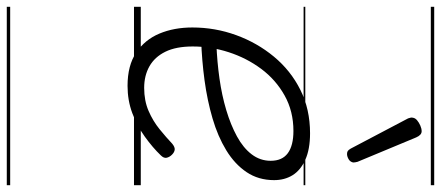

<svg xmlns="http://www.w3.org/2000/svg" viewBox="-387 -538 1300 566"><g transform="rotate(90 263.0 -255.0)"><path d="M233 19Q173 19 135 -6.5Q97 -32 79 -75Q61 -118 61 -172Q61 -239 83.5 -301Q106 -363 147 -412.5Q188 -462 245 -490.5Q302 -519 373 -519Q420 -519 451 -505Q482 -491 496.5 -467.5Q511 -444 511 -413Q511 -367 487.5 -332Q464 -297 423 -272Q382 -247 329 -231.5Q276 -216 217 -208Q158 -200 98 -198L111 -243Q162 -245 211.5 -252Q261 -259 304.5 -272Q348 -285 382 -303.5Q416 -322 435 -347Q454 -372 454 -403Q454 -437 431.5 -453.5Q409 -470 366 -470Q308 -470 261.5 -444Q215 -418 183 -375Q151 -332 134 -279.5Q117 -227 117 -173Q117 -124 132.5 -92.5Q148 -61 175.5 -45.5Q203 -30 239 -30Q277 -30 307 -43Q337 -56 361 -75.5Q385 -95 404 -113Q414 -121 421.5 -120Q429 -119 436 -112Q443 -105 445 -96.5Q447 -88 438 -79Q415 -55 383 -32Q351 -9 313.5 5Q276 19 233 19ZM434 -628Q429 -628 425.5 -630Q422 -632 418 -639L329 -808Q328 -812 327 -815Q326 -818 327 -822Q328 -829 334.5 -834.5Q341 -840 350 -844Q359 -848 367 -848Q378 -848 385 -832L457 -659Q458 -655 458.5 -652Q459 -649 459 -646Q457 -637 449 -632.5Q441 -628 434 -628ZM0 365H526V375H0ZM0 -20H526V0H0ZM0 -505H526V-500H0ZM0 -885H526V-875H0Z"/></g></svg>

Font: Playwrite DK Uloopet Guides
Style: Regular
Weight: 400
Designer: Veronika Burian, José Scaglione
Foundry: TypeTogether
Version: Version 1.003